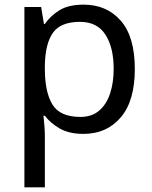

<svg xmlns="http://www.w3.org/2000/svg" viewBox="-20 -566 655 826"><path d="M340 -546Q439 -546 499.5 -477Q560 -408 560 -269Q560 -132 499.5 -61Q439 10 339 10Q277 10 236.5 -13.5Q196 -37 173 -68H167Q169 -51 171 -25Q173 1 173 20V240H85V-536H157L169 -463H173Q197 -498 236 -522Q275 -546 340 -546ZM324 -472Q242 -472 208.5 -426Q175 -380 173 -286V-269Q173 -170 205.5 -116.5Q238 -63 326 -63Q375 -63 406.5 -90Q438 -117 453.5 -163.5Q469 -210 469 -270Q469 -362 433.5 -417Q398 -472 324 -472Z"/></svg>

Font: Noto Serif Ottoman Siyaq
Style: Regular
Weight: 400
Designer: Sérgio Martins
Version: Version 1.005; ttfautohint (v1.8.4.7-5d5b)